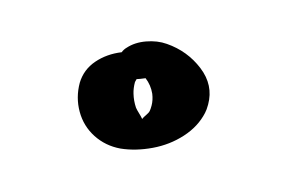

<svg xmlns="http://www.w3.org/2000/svg" viewBox="-51 -824 702 477"><g transform="rotate(15 300.0 -586.0)"><path d="M466 -608Q466 -594 464 -586Q456 -549 428 -518Q400 -487 361 -468.5Q322 -450 284 -446Q246 -443 213.5 -459.5Q181 -476 162.5 -508Q144 -540 144 -578Q145 -612 167.5 -638Q190 -664 225 -678Q228 -686 234 -692Q250 -710 276.5 -719.5Q303 -729 328 -727Q382 -723 424 -690.5Q466 -658 466 -608ZM331 -569Q331 -583 325 -598Q316 -618 299 -631Q285 -625 278 -623L276 -615Q276 -599 280 -586Q285 -569 295 -554Q299 -549 306 -542.5Q313 -536 317 -531Q319 -536 324 -543Q329 -550 330 -555Q331 -560 331 -569Z"/></g></svg>

Font: Sedgwick Ave Display
Style: Regular
Weight: 400
Designer: Kevin Burke, Pedro Vergani
Foundry: Google, Inc.
Version: Version 1.000